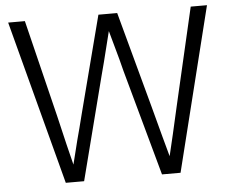

<svg xmlns="http://www.w3.org/2000/svg" viewBox="-51 -775 999 835"><g transform="rotate(-5 448.5 -358.0)"><path d="M283 0H203L14 -716H87L191 -292Q205 -234 221 -165Q229 -132 243 -76Q249 -99 260 -144Q266 -170 283 -233L298 -292L408 -716H490L603 -299Q621 -232 639 -164Q650 -124 663 -76L685 -169Q703 -249 713 -292L811 -716H882L704 0H623L495 -464Q483 -513 467 -569Q453 -620 447 -641Q441 -617 414 -509L399 -452Z"/></g></svg>

Font: Almarai Light
Style: Regular
Weight: 300
Designer: Boutros International 2019
Foundry: Created by Boutros International 2019
Version: Version 1.10